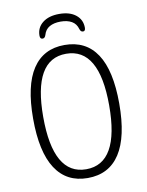

<svg xmlns="http://www.w3.org/2000/svg" viewBox="-95 -939 774 1012"><g transform="rotate(-10 292.0 -433.0)"><path d="M292 6Q179 6 120.5 -84Q62 -174 62 -352Q62 -529 120.5 -617.5Q179 -706 292 -706Q406 -706 464.5 -617.5Q523 -529 523 -352Q523 -174 464.5 -84Q406 6 292 6ZM292 -41Q469 -41 469 -352Q469 -659 292 -659Q116 -659 116 -352Q116 -41 292 -41ZM185 -759Q171 -759 171 -777Q171 -820 204 -846Q237 -872 293 -872Q349 -872 381.5 -846Q414 -820 414 -777Q414 -759 401 -759Q389 -759 384 -775Q376 -804 352.5 -817.5Q329 -831 293 -831Q257 -831 233.5 -817.5Q210 -804 202 -775Q197 -759 185 -759Z"/></g></svg>

Font: Asap Condensed ExtraLight
Style: Regular
Weight: 200
Width: 3
Designer: Pablo Cosgaya
Foundry: Omnibus-Type
Version: Version 3.001; ttfautohint (v1.8.4.7-5d5b)